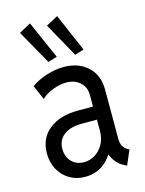

<svg xmlns="http://www.w3.org/2000/svg" viewBox="-119 -854 706 933"><g transform="rotate(-15 234.5 -387.0)"><path d="M192.4 7.8Q148.4 7.8 114.3 -12.7Q80.1 -33.2 60.5 -68.8Q41 -104.5 41 -149.4Q41 -226.6 95.5 -269.5Q149.9 -312.5 239.3 -312.5H332V-246.1H242.2Q184.6 -246.1 151.9 -221.2Q119.1 -196.3 119.1 -152.3Q119.1 -112.3 143.1 -87.4Q167 -62.5 205.1 -62.5Q235.8 -62.5 261.7 -78.9Q287.6 -95.2 303 -123.8Q318.4 -152.3 318.4 -189.5V-249L316.4 -277.3V-370.1Q316.4 -411.1 289.1 -435.1Q261.7 -459 220.7 -459Q188.5 -459 153.3 -445.6Q118.2 -432.1 94.7 -410.2L63.5 -482.4Q96.7 -507.3 142.1 -521.2Q187.5 -535.2 227.5 -535.2Q302.2 -535.2 348.4 -492.4Q394.5 -449.7 394.5 -377.9V-131.8Q394.5 -106.9 402.3 -92.8Q410.2 -78.6 424.8 -70.3L433.6 -65.4L402.3 7.8L390.6 2Q361.3 -12.7 344.5 -37.6Q327.6 -62.5 326.2 -83L340.8 -67.4H311.5L336.9 -85.9Q317.4 -43.5 279.8 -17.8Q242.2 7.8 192.4 7.8ZM163.1 -578.1 66.4 -750 125 -782.2 209 -591.8ZM297.9 -578.1 202.1 -750 261.7 -782.2 343.8 -591.8Z"/></g></svg>

Font: Reddit Sans Condensed
Style: Regular
Weight: 400
Designer: Stephen Hutchings
Foundry: Reddit
Version: Version 1.014